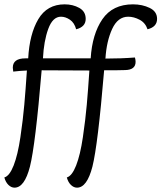

<svg xmlns="http://www.w3.org/2000/svg" viewBox="-20 -734 744 885"><path d="M392 -409 172 -410Q143 -65 118 34Q93 131 47 131Q32 131 19 118.5Q6 106 0 84Q24 77 43 28.5Q62 -20 74 -101.5Q86 -183 92 -251Q98 -319 104 -409Q75 -408 41 -404Q39 -418 39 -422Q39 -465 97 -465H110Q116 -577 156.5 -645.5Q197 -714 278 -714Q316 -714 345.5 -697.5Q375 -681 375 -647Q375 -610 331 -599Q323 -629 302.5 -643Q282 -657 261 -657Q223 -657 202.5 -601Q182 -545 178 -465H398Q405 -577 452 -645.5Q499 -714 593 -714Q636 -714 670 -697.5Q704 -681 704 -647Q704 -610 660 -599Q650 -629 623.5 -643Q597 -657 571 -657Q523 -657 497 -600.5Q471 -544 466 -464Q539 -464 602 -469Q605 -458 605 -449Q605 -412 557 -411Q534 -410 460 -410Q431 -65 406 34Q381 131 335 131Q320 131 307 118.5Q294 106 288 84Q312 77 331 28.5Q350 -20 362 -101.5Q374 -183 380 -251Q386 -319 392 -409Z"/></svg>

Font: Overlock
Style: Italic
Weight: 400
Designer: Dario Muhafara
Foundry: Dario Manuel Muhafara
Version: Version 1.001